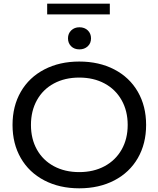

<svg xmlns="http://www.w3.org/2000/svg" viewBox="-20 -1012 860 1042"><path d="M773 -334Q773 -232 728 -154Q683 -76 600.5 -33Q518 10 410 10Q303 10 220.5 -33Q138 -76 93 -154Q48 -232 48 -334Q48 -436 93 -514Q138 -592 220.5 -635Q303 -678 410 -678Q518 -678 600.5 -635Q683 -592 728 -514Q773 -436 773 -334ZM673 -334Q673 -410 640 -468.5Q607 -527 547.5 -559Q488 -591 410 -591Q332 -591 272.5 -559Q213 -527 180.5 -468.5Q148 -410 148 -334Q148 -258 180.5 -200Q213 -142 272.5 -110Q332 -78 410 -78Q488 -78 547.5 -110Q607 -142 640 -200Q673 -258 673 -334ZM349 -804Q349 -830 366.5 -847Q384 -864 411 -864Q439 -864 456.5 -847Q474 -830 474 -804Q474 -777 456 -760.5Q438 -744 411 -744Q383 -744 366 -761Q349 -778 349 -804ZM236 -992H576V-934H236Z"/></svg>

Font: Madhuban
Style: Regular
Weight: 400
Designer: jaikishan Patel
Foundry: MagicType
Version: Version 1.000